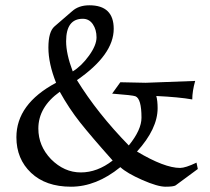

<svg xmlns="http://www.w3.org/2000/svg" viewBox="-20 -687 794 726"><path d="M435 -376 531 -374 718 -381Q707 -342 707 -311Q656 -320 571 -324Q576 -306 576 -278Q576 -200 498 -114Q602 -52 661 -52Q681 -52 723 -72L728 -48L644 14Q636 19 606 19Q576 19 518 -6.5Q460 -32 435 -55Q344 19 248.5 19Q153 19 97.5 -33.5Q42 -86 42 -168Q42 -294 192 -374Q163 -447 163 -507Q163 -567 186 -587L252 -644Q277 -667 318 -667Q410 -667 410 -578Q410 -480 271 -384Q348 -259 467 -137Q515 -196 515 -242Q515 -314 492 -323Q482 -327 404 -333ZM255 -417Q288 -437 316.5 -476.5Q345 -516 345 -545.5Q345 -575 331 -595.5Q317 -616 293 -616Q230 -616 230 -531Q230 -483 255 -417ZM406 -80Q324 -172 282.5 -224.5Q241 -277 206 -340Q125 -282 125 -201Q125 -135 173 -85Q223 -35 285.5 -35Q348 -35 406 -80Z"/></svg>

Font: GFS Didot
Style: Regular
Weight: 400
Designer: Takis Katsoulidis and George D. Matthiopoulos
Foundry: Takis Katsoulidis and George D. Matthiopoulos
Version: Version 1.0